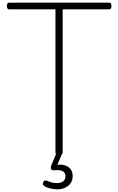

<svg xmlns="http://www.w3.org/2000/svg" viewBox="-20 -1148 888 1440"><path d="M423 14Q396 14 396 -5V-1078H48Q41 -1078 36.5 -1083.5Q32 -1089 32 -1103Q32 -1117 36.5 -1122.5Q41 -1128 48 -1128H799Q807 -1128 811.5 -1123Q816 -1118 816 -1104Q816 -1090 811.5 -1084Q807 -1078 799 -1078H450V-5Q450 5 444 9.5Q438 14 423 14ZM407 272Q390 272 362.5 266.5Q335 261 311 247Q303 241 301.5 233.5Q300 226 305 217Q310 208 316 206Q322 204 331 207Q346 214 365 219.5Q384 225 405 225Q436 225 453.5 212Q471 199 471 173Q471 148 450 136Q429 124 386 129Q378 130 373 128.5Q368 127 364 122Q360 115 360.5 109Q361 103 364 94L405 -4H449L402 108L385 94Q423 83 454.5 89Q486 95 505.5 116Q525 137 525 173Q525 204 510 225.5Q495 247 469 259.5Q443 272 407 272Z"/></svg>

Font: Playwrite CL ExtraLight
Style: Regular
Weight: 200
Designer: Veronika Burian, José Scaglione
Foundry: TypeTogether
Version: Version 1.002